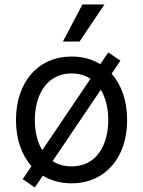

<svg xmlns="http://www.w3.org/2000/svg" viewBox="-20 -804 637 854"><path d="M134.9 29.8 170.5 -22.7C206.7 -0.7 250 11.4 298.3 11.4C446 11.4 545.5 -100.9 545.5 -269.9C545.5 -355.8 520.2 -426.5 476.6 -476.2L515.6 -534.1L461.6 -571L426.1 -518.5C389.9 -540.5 346.6 -552.6 298.3 -552.6C150.6 -552.6 51.1 -440.3 51.1 -269.9C51.1 -185 76.3 -114.3 120 -65L81 -7.1ZM134.9 -269.9C134.9 -379.3 186.1 -477.3 298.3 -477.3C331.7 -477.3 359.7 -468.8 382.5 -453.5L168 -136C145.6 -172.6 134.9 -219.8 134.9 -269.9ZM214.1 -87.4 428.3 -404.8C451 -367.9 461.6 -320 461.6 -269.9C461.6 -160.5 410.5 -63.9 298.3 -63.9C264.9 -63.9 236.9 -72.4 214.1 -87.4ZM259.9 -619.3H333.8L444.6 -784.1H346.6Z"/></svg>

Font: Magic Ui Pro
Style: Regular
Weight: 400
Designer: Stefan Endress, Andreas Faust
Version: Version 1.000;FEAKit 1.0